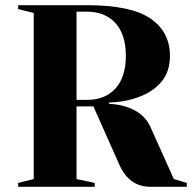

<svg xmlns="http://www.w3.org/2000/svg" viewBox="-20 -720 740 740"><path d="M50 -15 110 -30V-670L50 -685V-700H315Q485 -700 560 -648.5Q635 -597 635 -505Q635 -443 602 -404.5Q569 -366 517 -347Q462 -326 400 -325V-320Q437 -318 465 -309Q535 -287 560 -230L650 -30L700 -15V0H560Q478 0 440 -85L340 -310H275V-30L345 -15V0H50ZM315 -335Q385 -335 425 -379Q465 -423 465 -505Q465 -587 425 -631Q385 -675 315 -675H275V-335Z"/></svg>

Font: Yeseva One
Style: Regular
Weight: 400
Designer: Jovanny Lemonad
Foundry: Jovanny Lemonad
Version: Version 2.000